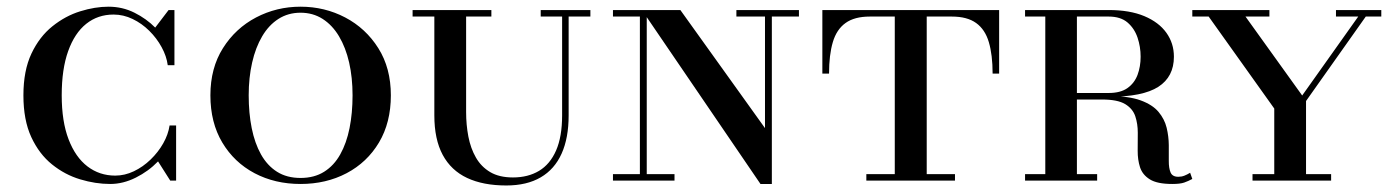

<svg xmlns="http://www.w3.org/2000/svg" viewBox="-20 -540 4160 574"><path d="M309.5 10Q265.5 10 219.8 -3.8Q174 -17.5 135.5 -48.5Q97 -79.5 73.5 -130.2Q50 -181 50 -255Q50 -329 74 -379.8Q98 -430.5 136.8 -461.5Q175.5 -492.5 219.8 -506.2Q264 -520 304.5 -520Q346 -520 382 -502Q418 -484 444 -457.5L484 -510H501.5V-345H481.5Q478 -372 463.2 -399Q448.5 -426 426.2 -448Q404 -470 376.5 -483.2Q349 -496.5 319.5 -496.5Q272.5 -496.5 237.8 -468.8Q203 -441 183.8 -387.2Q164.5 -333.5 164.5 -255Q164.5 -177 185 -123.5Q205.5 -70 241.5 -42.5Q277.5 -15 324.5 -15Q353 -15 380.2 -28Q407.5 -41 430.2 -63Q453 -85 468 -111.5Q483 -138 487 -165H506.5V0H489L452.5 -57.5Q424 -28 386 -9Q348 10 309.5 10Z M878.5 10Q802 10 741 -22.2Q680 -54.5 644.5 -114Q609 -173.5 609 -255Q609 -336.5 646.5 -396Q684 -455.5 745.5 -487.8Q807 -520 878.5 -520Q950.5 -520 1012 -487.8Q1073.5 -455.5 1111 -396Q1148.5 -336.5 1148.5 -255Q1148.5 -173.5 1113 -114Q1077.5 -54.5 1016.2 -22.2Q955 10 878.5 10ZM878.5 -8Q919.5 -8 949 -26.5Q978.5 -45 997.2 -78.5Q1016 -112 1025 -157Q1034 -202 1034 -255Q1034 -308 1023.8 -353Q1013.5 -398 993.5 -431.5Q973.5 -465 944.5 -483.5Q915.5 -502 878.5 -502Q841.5 -502 812.5 -483.5Q783.5 -465 763.8 -431.5Q744 -398 733.8 -353Q723.5 -308 723.5 -255Q723.5 -202 732.5 -157Q741.5 -112 760.2 -78.5Q779 -45 808.2 -26.5Q837.5 -8 878.5 -8Z M1493.5 14.5Q1424.5 14.5 1376.5 -8Q1328.5 -30.5 1303.5 -77Q1278.5 -123.5 1278.5 -195V-510H1373.5V-205Q1373.5 -167 1380.2 -131.8Q1387 -96.5 1402.8 -69Q1418.5 -41.5 1445.5 -25.5Q1472.5 -9.5 1513.5 -9.5Q1558.5 -9.5 1591.5 -29.2Q1624.5 -49 1642.5 -90.2Q1660.5 -131.5 1660.5 -195V-510H1680V-195Q1680 -127.5 1659 -80.8Q1638 -34 1596.5 -9.8Q1555 14.5 1493.5 14.5ZM1213.5 -490.5V-510H1449V-490.5ZM1596.5 -490.5V-510H1745V-490.5Z M2253.5 10 1899 -510H2014L2267 -157V-510H2287.5V10ZM1812.5 0V-19.5H1996.5V0ZM1893 0V-490.5H1812.5V-510H1913.5V0ZM2181.5 -490.5V-510H2368.5V-490.5Z M2438.5 -320V-510H2967V-320H2947.5Q2947.5 -376 2936.2 -414Q2925 -452 2898.2 -471.2Q2871.5 -490.5 2825.5 -490.5H2580.5Q2534.5 -490.5 2507.8 -471.2Q2481 -452 2469.8 -414Q2458.5 -376 2458.5 -320ZM2570 0V-19.5H2835V0ZM2655 0V-505H2750.5V0Z M3174.5 -250.5V-262H3294.5Q3330 -262 3350.8 -276.8Q3371.5 -291.5 3380.8 -316.2Q3390 -341 3390 -370.5Q3390 -400 3380.8 -427.5Q3371.5 -455 3350.8 -472.8Q3330 -490.5 3294.5 -490.5H3044.5V-510H3294.5Q3357.5 -510 3401 -491.8Q3444.5 -473.5 3467 -442Q3489.5 -410.5 3489.5 -370.5Q3489.5 -310.5 3443 -280.5Q3396.5 -250.5 3294.5 -250.5ZM3044.5 0V-19.5H3260V0ZM3105 0V-510H3199.5V0ZM3484.5 10Q3439.5 10 3417.5 -3.8Q3395.5 -17.5 3388.2 -40Q3381 -62.5 3381.2 -89.5Q3381.5 -116.5 3381.5 -143.2Q3381.5 -170 3374 -192.5Q3366.5 -215 3343.8 -228.8Q3321 -242.5 3274.5 -242.5H3174.5V-253H3294.5Q3354 -253 3389.8 -240Q3425.5 -227 3443.5 -205.5Q3461.5 -184 3467.8 -158Q3474 -132 3474.2 -106.2Q3474.5 -80.5 3474.2 -59Q3474 -37.5 3479.5 -24.5Q3485 -11.5 3502.5 -11.5Q3512.5 -11.5 3520.8 -14.8Q3529 -18 3538 -23.5L3544.5 -5Q3532.5 1.5 3520.2 5.8Q3508 10 3484.5 10Z M3789.5 0V-215.5L3579.5 -510H3689.5L3873 -254.5L4053 -508H4075.5L3884.5 -238V0ZM3724.5 0V-19.5H3959.5V0ZM3544.5 -490.5V-510H3775V-490.5ZM3974 -490.5V-510H4109.5V-490.5Z"/></svg>

Font: Bodoni Moda SC
Style: Regular
Weight: 400
Designer: Owen Earl
Foundry: indestructible type
Version: Version 2.005